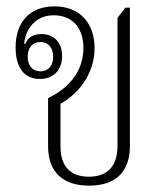

<svg xmlns="http://www.w3.org/2000/svg" viewBox="-20 -573 522 603"><path d="M260 10C342 10 388 -32 388 -115V-549H374L349 -517V-114C349 -50 316 -18 259 -18C202 -18 170 -50 170 -113V-247C230 -281 277 -344 277 -422C277 -499 232 -553 151 -553C73 -553 29 -503 29 -424C29 -361 56 -325 105 -325C149 -325 175 -354 175 -397C175 -437 152 -466 110 -466C92 -466 69 -461 60 -435L56 -436C59 -475 86 -525 149 -525C202 -525 242 -491 242 -422C242 -352 199 -297 131 -265V-114C131 -30 180 10 260 10ZM107 -349C83 -349 67 -366 67 -395C67 -424 83 -441 107 -441C131 -441 147 -424 147 -395C147 -366 131 -349 107 -349Z"/></svg>

Font: Noto Serif Thai SemiCondensed ExtraLight
Style: Regular
Weight: 200
Width: 4
Designer: Monotype Design Team
Foundry: Monotype Imaging Inc.
Version: Version 2.002